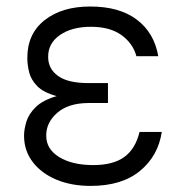

<svg xmlns="http://www.w3.org/2000/svg" viewBox="-20 -573 579 602"><path d="M318.5 -283.7V-250H257.1Q193.9 -249.6 159.3 -219.1Q124.6 -188.6 125 -148.1Q124.6 -105.5 165.7 -80.4Q206.7 -55.4 272.7 -55.4Q335.2 -55.4 370 -81Q404.8 -106.5 417.6 -159.4H487.2Q476.2 -84.5 419.2 -37.3Q362.2 9.9 264.2 9.9Q203.5 9.9 156.4 -9.9Q109.4 -29.8 82.4 -65.3Q55.4 -100.9 55.4 -147.7Q55.4 -167.3 62.7 -191.4Q70 -215.6 92 -237.2Q114 -258.9 157.7 -271.7Q116.1 -283 96.6 -303.1Q77.1 -323.2 71.4 -346.4Q65.7 -369.7 65.7 -391Q65.3 -466.6 119.7 -509.6Q174 -552.6 262.8 -552.6Q354.8 -552.6 409.3 -511.2Q463.8 -469.8 476.2 -396.7H407.7Q397 -436.8 361 -462.9Q324.9 -489 265.3 -489Q205.3 -489 168 -463.2Q130.7 -437.5 131 -394.9Q130.7 -357.6 161.8 -335Q192.8 -312.5 257.1 -312.5H318.5Z"/></svg>

Font: Inter UI Light
Style: Regular
Weight: 300
Designer: Rasmus Andersson
Foundry: rsms
Version: 3.2;8d6f07862